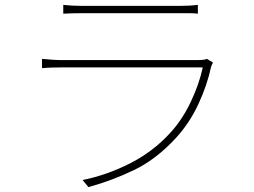

<svg xmlns="http://www.w3.org/2000/svg" viewBox="-20 -742 1040 786"><path d="M239 -722Q258 -720 275 -719Q292 -718 314 -718Q327 -718 366.5 -718Q406 -718 458 -718Q510 -718 562.5 -718Q615 -718 657 -718Q699 -718 717 -718Q740 -718 757 -719Q774 -720 790 -722V-686Q774 -688 756.5 -688Q739 -688 716 -688Q699 -688 658 -688Q617 -688 565 -688Q513 -688 461 -688Q409 -688 369 -688Q329 -688 314 -688Q293 -688 275.5 -687.5Q258 -687 239 -686ZM852 -486Q850 -482 847.5 -477Q845 -472 844 -468Q828 -393 792 -315.5Q756 -238 700 -177Q619 -89 528 -45.5Q437 -2 342 24L318 -5Q417 -25 511 -72.5Q605 -120 675 -196Q726 -251 761 -325Q796 -399 810 -466Q800 -466 765 -466Q730 -466 680 -466Q630 -466 572 -466Q514 -466 456.5 -466Q399 -466 350.5 -466Q302 -466 270 -466Q238 -466 231 -466Q214 -466 194.5 -465.5Q175 -465 152 -463V-501Q175 -499 194.5 -497.5Q214 -496 231 -496Q238 -496 269.5 -496Q301 -496 349 -496Q397 -496 453 -496Q509 -496 565.5 -496Q622 -496 670 -496Q718 -496 750.5 -496Q783 -496 790 -496Q800 -496 810.5 -497Q821 -498 827 -501Z"/></svg>

Font: Noto Sans KR Thin
Style: Regular
Weight: 100
Designer: Ryoko NISHIZUKA 西塚涼子 (kana, bopomofo & ideographs); Paul D. Hunt (Latin, Greek & Cyrillic); Sandoll Communications 산돌커뮤니
Foundry: Adobe
Version: Version 2.004-H2;hotconv 1.0.118;makeotfexe 2.5.65603